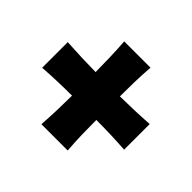

<svg xmlns="http://www.w3.org/2000/svg" viewBox="-133 -821 950 950"><g transform="rotate(45 341.5 -346.0)"><path d="M54.7 -256.8V-436Q109.4 -432.6 159.4 -430.9Q209.5 -429.2 256.8 -428.7Q256.3 -478 254.9 -529.1Q253.4 -580.1 249.5 -636.2H433.6Q429.2 -580.1 428 -529.1Q426.8 -478 426.8 -428.7Q474.1 -429.2 523.9 -430.9Q573.7 -432.6 627.9 -436V-256.8Q573.7 -260.7 523.9 -262.2Q474.1 -263.7 426.8 -263.7Q426.8 -214.8 428 -163.8Q429.2 -112.8 433.6 -56.6H249.5Q253.4 -112.8 254.9 -163.8Q256.3 -214.8 256.8 -263.7Q209.5 -263.7 159.4 -262.2Q109.4 -260.7 54.7 -256.8Z"/></g></svg>

Font: Pinar-FD ExtraBold
Style: Regular
Weight: 800
Designer: Amin Abedi
Version: Version 3.000